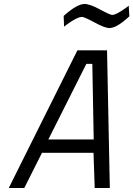

<svg xmlns="http://www.w3.org/2000/svg" viewBox="-20 -945 670 965"><path d="M530 -804Q507 -804 455.5 -832Q404 -860 392 -860Q369 -860 319 -824L302 -811L300 -865Q367 -925 405 -925Q432 -925 482.5 -897.5Q533 -870 544 -870Q563 -870 611 -904L627 -916L630 -863Q567 -804 530 -804ZM24 0 369 -692H518L532 0H456L450 -177H191L102 0ZM414 -624 223 -244H451L444 -624Z"/></svg>

Font: Titillium Web
Style: Italic
Weight: 400
Italic angle: -13°
Version: Version 1.002;PS 57.000;hotconv 1.0.70;makeotf.lib2.5.55311